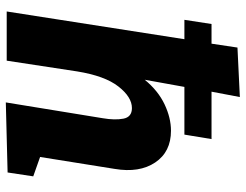

<svg xmlns="http://www.w3.org/2000/svg" viewBox="-110 -712 825 644"><g transform="rotate(90 302.0 -389.5)"><path d="M323 3 376 -322Q383 -363 377.5 -391.5Q372 -420 342 -420Q305 -420 269.5 -374.5Q234 -329 219 -236L183 0H18L111 -596H46L60 -687H126L139 -774L305 -782L287 -687H446L431 -596H271L247 -463Q284 -508 329.5 -529.5Q375 -551 418 -551Q489 -551 524.5 -498Q560 -445 546 -362L506 -112L571 -89L558 -3Z"/></g></svg>

Font: Bitter ExtraBold
Style: Italic
Weight: 800
Italic angle: -9°
Designer: Sol Matas, and Bitter project Authors
Foundry: Sol Matas
Version: Version 2.001